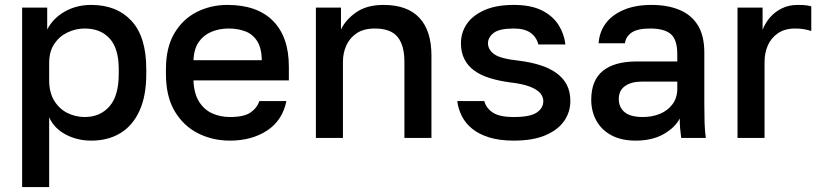

<svg xmlns="http://www.w3.org/2000/svg" viewBox="-20 -561 3340 781"><path d="M70 200V-530H172V-441Q196 -487 243.5 -514Q291 -541 351 -541Q455 -541 515 -476Q575 -411 575 -280V-260Q575 -170 547 -109.5Q519 -49 469 -19Q419 11 351 11Q294 11 247 -14Q200 -39 180 -84V200ZM325 -85Q387 -85 425 -128Q463 -171 463 -260V-280Q463 -364 426 -404.5Q389 -445 325 -445Q288 -445 254.5 -429Q221 -413 200.5 -382Q180 -351 180 -305V-235Q180 -185 200.5 -151.5Q221 -118 254 -101.5Q287 -85 325 -85Z M915 11Q845 11 786 -18.5Q727 -48 691 -108Q655 -168 655 -260V-280Q655 -368 689.5 -426Q724 -484 781 -512.5Q838 -541 905 -541Q1026 -541 1090.5 -476Q1155 -411 1155 -290V-234H767Q769 -180 790 -147Q811 -114 844 -99.5Q877 -85 915 -85Q972 -85 998.5 -103Q1025 -121 1035 -150H1145Q1129 -71 1066.5 -30Q1004 11 915 11ZM910 -445Q873 -445 841 -432Q809 -419 789 -391Q769 -363 767 -316H1045Q1044 -366 1026 -394Q1008 -422 978 -433.5Q948 -445 910 -445Z M1265 0V-530H1367V-441Q1386 -481 1429 -511Q1472 -541 1540 -541Q1637 -541 1686 -488.5Q1735 -436 1735 -335V0H1625V-310Q1625 -377 1597 -411Q1569 -445 1505 -445Q1459 -445 1430.5 -425.5Q1402 -406 1388.5 -375.5Q1375 -345 1375 -310V0Z M2070 11Q2012 11 1970 -2Q1928 -15 1900.5 -37.5Q1873 -60 1858.5 -89Q1844 -118 1840 -150H1950Q1957 -122 1984 -103.5Q2011 -85 2070 -85Q2136 -85 2163 -103Q2190 -121 2190 -150Q2190 -167 2177.5 -182Q2165 -197 2135.5 -208.5Q2106 -220 2054 -226Q2009 -232 1972 -243.5Q1935 -255 1909 -274Q1883 -293 1869 -320.5Q1855 -348 1855 -385Q1855 -428 1878.5 -463Q1902 -498 1950 -519.5Q1998 -541 2070 -541Q2140 -541 2184.5 -518.5Q2229 -496 2252 -459.5Q2275 -423 2280 -380H2170Q2162 -411 2137.5 -428Q2113 -445 2070 -445Q2011 -445 1988 -427Q1965 -409 1965 -385Q1965 -359 1990.5 -340.5Q2016 -322 2092 -314Q2139 -308 2177 -296Q2215 -284 2242.5 -264.5Q2270 -245 2285 -217Q2300 -189 2300 -150Q2300 -105 2274.5 -68.5Q2249 -32 2198 -10.5Q2147 11 2070 11Z M2565 11Q2508 11 2467.5 -10.5Q2427 -32 2406 -70Q2385 -108 2385 -155Q2385 -234 2432 -272.5Q2479 -311 2570 -311H2735V-340Q2735 -400 2708.5 -422.5Q2682 -445 2625 -445Q2574 -445 2550 -429Q2526 -413 2522 -385H2415Q2418 -431 2444 -466Q2470 -501 2517.5 -521Q2565 -541 2630 -541Q2695 -541 2743.5 -521Q2792 -501 2818.5 -458.5Q2845 -416 2845 -346V-135Q2845 -93 2846 -61.5Q2847 -30 2851 0H2751Q2748 -23 2746.5 -39Q2745 -55 2745 -79Q2726 -42 2679.5 -15.5Q2633 11 2565 11ZM2595 -85Q2633 -85 2664.5 -98Q2696 -111 2715.5 -137Q2735 -163 2735 -200V-229H2590Q2548 -229 2522.5 -211Q2497 -193 2497 -158Q2497 -125 2520.5 -105Q2544 -85 2595 -85Z M2980 0V-530H3082V-440Q3093 -468 3112.5 -490.5Q3132 -513 3160.5 -527Q3189 -541 3225 -541Q3250 -541 3262.5 -539Q3275 -537 3280 -535V-435Q3263 -440 3249 -442.5Q3235 -445 3215 -445Q3172 -445 3144 -425.5Q3116 -406 3103 -375.5Q3090 -345 3090 -310V0Z"/></svg>

Font: Golos Text Medium
Style: Regular
Weight: 500
Designer: A.Korolkova, Vitaly Kuzmin
Foundry: ParaType Ltd
Version: Version 2.004